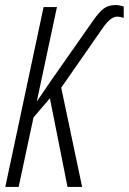

<svg xmlns="http://www.w3.org/2000/svg" viewBox="-20 -742 511 762"><path d="M54 0 113 -276 178 -352 248 0H306L223 -394L390 -634Q420 -676 445 -676Q456 -676 471 -671V-716Q454 -722 439 -722Q410 -722 391 -707.5Q372 -693 348 -658L184 -424L126 -339L206 -714H153L1 0Z"/></svg>

Font: Noto Sans Display Condensed Light
Style: Italic
Weight: 300
Width: 3
Designer: Monotype Design team
Foundry: Monotype Imaging Inc.
Version: 1.000